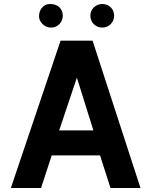

<svg xmlns="http://www.w3.org/2000/svg" viewBox="-20 -934 732 954"><path d="M192 -814Q174 -832 174 -852Q174 -872 182 -886Q200 -915 229 -914Q258 -914 275 -898Q292 -881 292 -856Q292 -832 275 -814Q258 -797 234 -797Q209 -797 192 -814ZM429 -856Q429 -880 446 -897Q464 -914 488 -914Q513 -914 530 -898Q547 -881 547 -856Q547 -832 530 -814Q513 -797 488 -797Q464 -797 446 -814Q429 -832 429 -856ZM34 0 281 -732H440L678 0H529L477 -162H237L184 0ZM274 -286H444L362 -548Z"/></svg>

Font: Mina
Style: Bold
Weight: 700
Version: Version 1.000